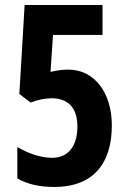

<svg xmlns="http://www.w3.org/2000/svg" viewBox="-20 -734 509 764"><path d="M252 -457C233 -457 210 -455 181 -448L191 -595H388V-714H78L57 -360L102 -326C131 -337 159 -343 185 -343C253 -343 288 -303 288 -230C288 -156 254 -106 187 -106C142 -106 91 -124 49 -149V-24C89 -1 137 10 196 10C349 10 425 -81 425 -235C425 -366 355 -457 252 -457Z"/></svg>

Font: Noto Sans Armenian ExtraCondensed
Style: Regular
Weight: 400
Width: 2
Designer: Monotype Design Team
Foundry: Monotype Imaging Inc.
Version: Version 2.008